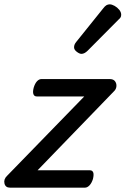

<svg xmlns="http://www.w3.org/2000/svg" viewBox="-35 -864 578 884"><path d="M11 0Q-10 0 -14.5 -19.5Q-19 -39 -2 -55L353 -420H134Q123 -420 119 -430Q115 -440 120 -460Q126 -480 135.5 -490Q145 -500 156 -500H470Q487 -500 494.5 -490Q502 -480 501 -467Q500 -454 491 -445L138 -80H379Q390 -80 394 -70.5Q398 -61 393 -40Q387 -21 377 -10.5Q367 0 356 0ZM340 -616Q331 -616 318.5 -625.5Q306 -635 306 -646Q306 -653 308.5 -659Q311 -665 316 -671L439 -824Q448 -836 455 -840Q462 -844 470 -844Q480 -844 492.5 -837Q505 -830 514 -819Q523 -808 523 -796Q523 -788 519.5 -783Q516 -778 510 -773L369 -631Q354 -616 340 -616Z"/></svg>

Font: Playwrite SK
Style: Regular
Weight: 400
Designer: Veronika Burian, José Scaglione
Foundry: TypeTogether
Version: Version 1.002